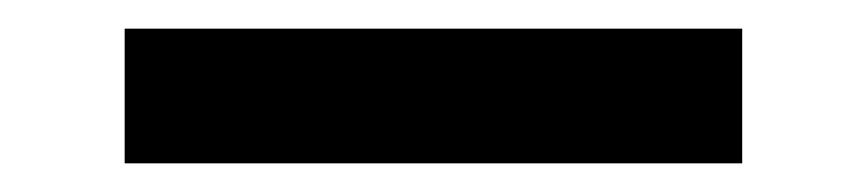

<svg xmlns="http://www.w3.org/2000/svg" viewBox="-20 -435 605 134"><path d="M498 -415V-321H67V-415Z"/></svg>

Font: SUITE SemiBold
Style: Regular
Weight: 600
Designer: Sun
Foundry: Sun
Version: Version 2.040